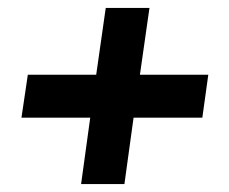

<svg xmlns="http://www.w3.org/2000/svg" viewBox="-20 -543 576 483"><path d="M489 -247H316L293 -80H184L207 -247H34L50 -355H222L246 -523H356L332 -355H504Z"/></svg>

Font: Exo 2.0
Style: Bold Italic
Weight: 700
Italic angle: -8°
Designer: Natanael Gama
Version: Version 1.001;PS 001.001;hotconv 1.0.70;makeotf.lib2.5.58329